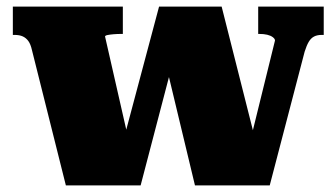

<svg xmlns="http://www.w3.org/2000/svg" viewBox="-20 -563 1021 583"><path d="M509 -390 476 -400 572 0H799L905 -406Q911 -425 917.5 -436Q924 -447 933.5 -452Q943 -457 957 -457H963V-543H764V-460H767Q781 -460 791.5 -457.5Q802 -455 808.5 -450Q815 -445 815 -440L729 -91L767 -92L653 -543H463L342 -89L381 -92L299 -452Q299 -455 306 -456.5Q313 -458 324.5 -459Q336 -460 349 -460H353V-543H19V-457H24Q39 -457 49 -452.5Q59 -448 66 -438.5Q73 -429 77 -411L180 0H407Z"/></svg>

Font: Roboto Serif Black
Style: Regular
Weight: 900
Designer: Greg Gazdowicz
Foundry: Commercial Type
Version: Version 1.008